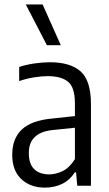

<svg xmlns="http://www.w3.org/2000/svg" viewBox="-20 -828 485 856"><path d="M180.5 8.5Q115.5 8.5 75 -29.5Q34.5 -67.5 34.5 -138Q34.5 -210 77.2 -250.5Q120 -291 212 -299.5L314 -310.5V-367Q314 -438 283.8 -463.2Q253.5 -488.5 192.5 -488.5Q165.5 -488.5 132.2 -483.2Q99 -478 65.5 -466.5V-529.5Q95 -539.5 132.5 -545Q170 -550.5 202.5 -550.5Q293 -550.5 339.2 -509.8Q385.5 -469 385.5 -364V0H324.5L319 -60H314Q291 -24.5 256.5 -8Q222 8.5 180.5 8.5ZM108.5 -146.5Q108.5 -97 132.5 -73.8Q156.5 -50.5 200 -50.5Q228 -50.5 258.8 -65Q289.5 -79.5 314 -118.5V-258.5L217 -248.5Q108.5 -238 108.5 -146.5ZM189 -626.5 95 -808H170L251 -626.5Z"/></svg>

Font: Encode Sans Condensed
Style: Regular
Weight: 400
Width: 3
Designer: Multiple Designers
Foundry: Impallari Type
Version: Version 3.000; ttfautohint (v1.8.3) -l 8 -r 50 -G 200 -x 14 